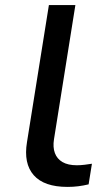

<svg xmlns="http://www.w3.org/2000/svg" viewBox="-20 -725 416 754"><path d="M245 9Q153 9 112.5 -37Q72 -83 86 -167L172 -705H276L192 -178Q187 -147 195.5 -124Q204 -101 225.5 -88.5Q247 -76 282 -76Q296 -76 312.5 -78Q329 -80 341 -82L328 -1Q307 4 287 6.5Q267 9 245 9Z"/></svg>

Font: Nunito Sans 10pt Expanded Medium
Style: Italic
Weight: 500
Width: 7
Italic angle: -9°
Designer: Vernon Adams
Foundry: Vernon Adams
Version: Version 3.101;gftools[0.9.27]